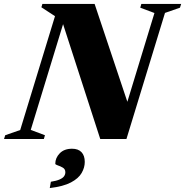

<svg xmlns="http://www.w3.org/2000/svg" viewBox="-60 -705 938 974"><path d="M603.5 -136.5 559 -100 723.5 -639 651.5 -666 657 -685H859L853 -666L777 -639.5L581.5 0H448.5L248.5 -618L274.5 -630L96 -46L168 -19L162.5 0H-39.5L-33.5 -19L42.5 -45.5L219 -623L150 -668L155 -685H420ZM220.5 125.5Q220.5 96 243 72.8Q265.5 49.5 305.5 49.5Q337 49.5 353.5 67Q370 84.5 370 116.5Q370 145 354.2 172.5Q338.5 200 299.8 220.5Q261 241 192.5 249L198 217Q227 212.5 243 205.2Q259 198 265.2 188.8Q271.5 179.5 271.5 169Q271.5 153 258.8 145.5Q246 138 233.2 134Q220.5 130 220.5 125.5Z"/></svg>

Font: Newsreader 36pt ExtraBold
Style: Italic
Weight: 800
Italic angle: -17°
Designer: Hugues Gentile
Foundry: Production Type
Version: Version 1.003